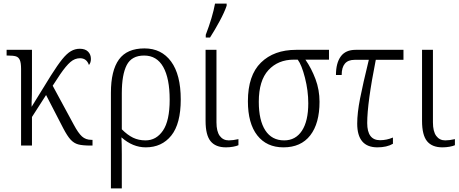

<svg xmlns="http://www.w3.org/2000/svg" viewBox="-20 -815 2568 1075"><path d="M98 -429Q98 -463 91 -479Q84 -495 69 -499.5Q54 -504 24 -504H17V-536H159V-322Q159 -286 157 -238V-217L265 -392Q303 -452 328.5 -483.5Q354 -515 377 -528.5Q400 -542 427 -542Q457 -542 473 -526Q489 -510 489 -485Q489 -464 478 -451Q465 -489 428 -489Q399 -489 374.5 -468Q350 -447 317 -399L275 -335L393 -117Q418 -70 439 -51Q460 -32 492 -32H498V0H487Q442 0 418 -6.5Q394 -13 375.5 -33Q357 -53 334 -97L238 -283L159 -160V0H98Z M601 -295Q601 -420 646 -482Q691 -544 789 -544Q884 -544 938 -470.5Q992 -397 992 -258Q992 -122 939 -56Q886 10 796 10Q723 10 660 -46Q662 -10 662 49V240H601ZM930 -257Q930 -376 894 -440Q858 -504 787 -504Q717 -504 689.5 -450.5Q662 -397 662 -293V-91Q694 -59 725 -44Q756 -29 795 -29Q855 -29 892.5 -84Q930 -139 930 -257Z M1131 -138V-536H1192V-130Q1192 -79 1210.5 -54Q1229 -29 1261 -29Q1284 -29 1315 -36V-2Q1304 3 1285 6.5Q1266 10 1245 10Q1187 10 1159 -24.5Q1131 -59 1131 -138ZM1132 -620Q1170 -719 1184 -795H1249V-783Q1237 -747 1210 -697Q1183 -647 1156 -605H1132Z M1368 -248Q1368 -393 1441 -464.5Q1514 -536 1638 -536H1822V-481H1690Q1724 -432 1746.5 -372Q1769 -312 1769 -245Q1769 -124 1717 -57Q1665 10 1567 10Q1473 10 1420.5 -57Q1368 -124 1368 -248ZM1706 -237Q1706 -307 1687.5 -379.5Q1669 -452 1647 -481H1625Q1537 -481 1483 -422.5Q1429 -364 1429 -245Q1429 -141 1465.5 -85Q1502 -29 1571 -29Q1635 -29 1670.5 -83Q1706 -137 1706 -237Z M1980 -123Q1980 -182 1996 -263.5Q2012 -345 2045 -480H1965Q1893 -480 1893 -395H1861Q1861 -462 1888 -499Q1915 -536 1971 -536H2239V-480H2084Q2036 -238 2036 -126Q2036 -30 2108 -30Q2145 -30 2180 -45V-10Q2146 10 2093 10Q1980 10 1980 -123Z M2343 -138V-536H2404V-130Q2404 -79 2422.5 -54Q2441 -29 2473 -29Q2496 -29 2527 -36V-2Q2516 3 2497 6.5Q2478 10 2457 10Q2399 10 2371 -24.5Q2343 -59 2343 -138Z"/></svg>

Font: Noto Serif NarrowLight
Style: Regular
Weight: 300
Width: 4
Designer: Monotype Design Team
Foundry: Monotype Imaging Inc.
Version: Version 1.001